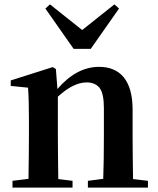

<svg xmlns="http://www.w3.org/2000/svg" viewBox="-20 -856 722 876"><path d="M311 0V-31L246 -39C245 -115 244 -180 244 -235V-415C291 -458 335 -480 375 -480C402 -480 422 -471 435 -454C448 -436 454 -406 454 -363V-235C454 -161 453 -96 451 -40L381 -31V0H655V-31L587 -39C586 -115 585 -180 585 -235V-357C585 -422 571 -471 544 -504C518 -535 481 -551 432 -551C363 -551 300 -517 242 -450L235 -541L221 -550L29 -489V-464L108 -456C111 -413 112 -364 112 -307V-235C112 -181 111 -116 110 -40L37 -31V0ZM394 -633 523 -817 502 -836 355 -719 208 -836 187 -817 316 -633Z"/></svg>

Font: AllPunType Bold
Style: Regular
Weight: 700
Version: 1.0